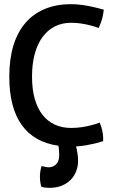

<svg xmlns="http://www.w3.org/2000/svg" viewBox="-20 -696 562 928"><path d="M24.9 -325.7Q24.9 -409.2 44.4 -474.4Q64 -539.6 102.1 -584.2Q140.1 -628.9 195.8 -652.3Q251.5 -675.8 323.7 -675.8Q352.5 -675.8 380.4 -671.6Q408.2 -667.5 431.2 -662.1Q457.5 -656.2 481.9 -648.9Q480.5 -636.2 477.5 -622.1Q475.1 -609.4 470 -593.5Q464.8 -577.6 456.5 -560.5Q438.5 -567.9 417 -573.2Q398.4 -578.1 374.5 -582Q350.6 -585.9 323.7 -585.9Q280.3 -585.9 245.4 -568.4Q210.4 -550.8 185.8 -517.3Q161.1 -483.9 147.9 -435.5Q134.8 -387.2 134.8 -325.7Q134.8 -264.6 147.9 -218.3Q161.1 -171.9 185.8 -140.6Q210.4 -109.4 245.4 -93.5Q280.3 -77.6 323.7 -77.6Q351.1 -77.6 376 -81.5Q400.9 -85.4 419.9 -90.3Q442.4 -95.7 461.4 -103.5Q466.8 -92.3 470.7 -78.6Q474.1 -66.9 476.8 -50.5Q479.5 -34.2 478.5 -13.7Q459.5 -7.8 438.5 -2.4Q419.9 2 396.7 6.1Q373.5 10.3 347.7 11.7Q351.6 26.4 354.5 45.2Q357.4 64 357.4 81.1Q357.4 107.4 348.4 131.1Q339.4 154.8 321.8 172.9Q304.2 190.9 278.6 201.4Q252.9 211.9 220.2 211.9Q203.1 211.9 190.9 209.5Q184.6 208 179.7 206.5Q177.7 200.2 176.3 192.4Q174.8 185.5 173.8 177Q172.9 168.5 172.9 158.2Q172.9 147.5 174.6 134.8Q176.3 122.1 180.7 106.4Q191.9 108.9 200.4 110.8Q209 112.8 212.9 112.8Q226.6 112.8 236.6 108.2Q246.6 103.5 253.2 95.9Q259.8 88.4 262.9 78.1Q266.1 67.9 266.1 56.6Q266.1 51.3 265.9 44.4Q265.6 37.6 265.1 31Q264.6 24.4 263.9 18.6Q263.2 12.7 262.2 8.3Q144.5 -8.3 84.7 -92.3Q24.9 -176.3 24.9 -325.7Z"/></svg>

Font: Basic
Style: Regular
Weight: 400
Designer: Magnus Gaarde
Foundry: Magnus Gaarde
Version: Version 1.003; ttfautohint (v1.1) -l 6 -r 16 -G 0 -x 16 -D l